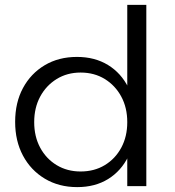

<svg xmlns="http://www.w3.org/2000/svg" viewBox="-20 -762 718 786"><path d="M295 -529Q368 -529 422 -496Q476 -463 505.5 -403.5Q535 -344 534 -263Q535 -182 505.5 -122Q476 -62 422.5 -29Q369 4 296 4Q221 4 163.5 -30.5Q106 -65 74 -125Q42 -185 42 -263Q42 -342 74 -401.5Q106 -461 163 -495Q220 -529 295 -529ZM310 -465Q255 -465 212 -438.5Q169 -412 144.5 -366.5Q120 -321 120 -262Q120 -203 144.5 -157.5Q169 -112 212 -86Q255 -60 310 -60Q366 -60 409 -86Q452 -112 476.5 -157.5Q501 -203 501 -262Q501 -321 476.5 -366.5Q452 -412 409 -438.5Q366 -465 310 -465ZM501 -742H579V0H501Z"/></svg>

Font: Alexandria Light
Style: Regular
Weight: 300
Designer: Mohamed Gaber
Foundry: Kief Type Foundry
Version: Version 5.100